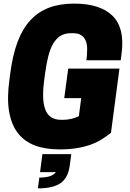

<svg xmlns="http://www.w3.org/2000/svg" viewBox="-20 -814 720 1064"><path d="M367 100Q358 172 315.5 201Q273 230 190 230L198 170Q230 170 253 163.5Q276 157 290 140H202L215 40H375ZM310 14Q231 14 173 -8Q115 -30 79 -76.5Q43 -123 30.5 -196Q18 -269 32 -370L37 -408Q50 -509 77.5 -582Q105 -655 148.5 -702Q192 -749 252 -771.5Q312 -794 391 -794Q534 -794 603 -727Q672 -660 654 -519L649 -480H459Q463 -514 463 -541.5Q463 -569 455 -588.5Q447 -608 430 -619Q413 -630 385 -630H374Q338 -630 314 -614.5Q290 -599 273.5 -570Q257 -541 247 -500Q237 -459 230 -408L225 -370Q218 -319 219 -278Q220 -237 230.5 -208.5Q241 -180 262.5 -165Q284 -150 320 -150H331Q353 -150 377.5 -156Q402 -162 417 -170L430 -270H336L358 -434H642L595 -78Q572 -60 545.5 -43Q519 -26 485.5 -13.5Q452 -1 408.5 6.5Q365 14 310 14Z"/></svg>

Font: Tanohe Sans Black
Style: Italic
Weight: 900
Designer: Village Type and Design LLC & Cristiano Sobral
Foundry: Cooper Hewitt Smithsonian Design Museum
Version: Version 1.00;January 12, 2020;FontCreator 12.0.0.2547 64-bit